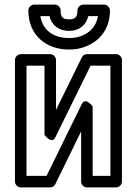

<svg xmlns="http://www.w3.org/2000/svg" viewBox="-20 -788 596 833"><path d="M373 -503H459V-25H382V-326C382 -326 351 -369 335 -337L182 -25H95V-503H173V-203C173 -203 204 -160 220 -192ZM357 -553C348 -553 339 -548 335 -539L223 -311V-528C223 -539 213 -553 198 -553H70C59 -553 45 -543 45 -528V0C45 11 55 25 70 25H198C207 25 216 20 220 11L332 -218V0C332 11 342 25 357 25H484C495 25 509 15 509 0V-528C509 -539 499 -553 484 -553ZM155 -718H195C205 -675 239 -654 280 -654C322 -654 354 -678 363 -718H405C397 -672 369 -646 333 -632C317 -626 300 -623 280 -623C209 -623 165 -659 155 -718ZM280 -573C305 -573 329 -577 351 -586C409 -608 457 -659 457 -743C457 -754 447 -768 432 -768H341C330 -768 316 -758 316 -743C316 -713 305 -704 280 -704C253 -704 243 -712 243 -743C243 -754 233 -768 218 -768H128C117 -768 103 -758 103 -743C103 -635 180 -573 280 -573Z"/></svg>

Font: Asimov
Style: NarOu
Weight: 500
Designer: Google
Version: Version 2.000980; 2014